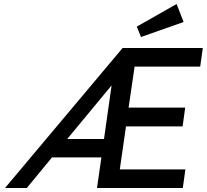

<svg xmlns="http://www.w3.org/2000/svg" viewBox="-20 -940 1034 960"><path d="M316 -245H500L538 -513ZM5 0 593 -700H994L981 -607H653L623 -402H906L893 -308H610L579 -93H907L894 0H465L487 -153H240L114 0ZM685 -755 664 -807 863 -920 898 -830Z"/></svg>

Font: Lexend
Style: Italic
Weight: 400
Italic angle: -8.13011°
Designer: Bonnie Shaver-Troup, Thomas Jockin
Foundry: Lexend
Version: Version 1.007